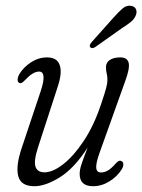

<svg xmlns="http://www.w3.org/2000/svg" viewBox="-20 -636 492 664"><path d="M399.5 -79Q406 -77 406.5 -68.5Q407 -60 401 -50.5Q385.5 -25.5 358.5 -8.8Q331.5 8 301.5 8Q255.5 8 255.5 -35Q255.5 -49 261.8 -68Q268 -87 283 -125.5Q236.5 -53.5 186.8 -22.8Q137 8 99 8Q52 8 43 -27.2Q34 -62.5 55.5 -125.5L121 -321.5Q143 -388.5 115 -388.5Q94 -388.5 67 -359.5Q54.5 -345.5 47.5 -349Q41.5 -351 41 -359.2Q40.5 -367.5 46.5 -379Q61 -403.5 87.2 -420.5Q113.5 -437.5 142.5 -437.5Q177 -437.5 186.2 -411.8Q195.5 -386 181 -340.5L112 -128Q96 -79 102.8 -59.5Q109.5 -40 134 -40Q162.5 -40 198.8 -68.2Q235 -96.5 270 -149.2Q305 -202 329.5 -275.5Q343.5 -317 347.5 -333.2Q351.5 -349.5 351.5 -359Q351.5 -372 349 -382Q346.5 -392 346.5 -403.5Q346.5 -420 360 -428.8Q373.5 -437.5 396 -437.5Q420.5 -437.5 425 -418.5Q429.5 -399.5 412.5 -354L324.5 -108Q311.5 -72 312.8 -55.8Q314 -39.5 329.5 -39.5Q340.5 -39.5 352.5 -46Q364.5 -52.5 381.5 -72Q392.5 -83.5 399.5 -79ZM372.5 -575Q391 -596 405 -607.5Q419 -619 434.5 -615.5Q446.5 -613.5 450.5 -603.5Q454.5 -593.5 449 -581.5Q444 -569.5 432 -559.8Q420 -550 403 -539.5L309 -473Q297 -466 292 -473Q289 -477 291.5 -482Q294 -487 298 -491.5Z"/></svg>

Font: Fraunces 144pt S100 Light
Style: Italic
Weight: 300
Italic angle: -16°
Version: Version 1.000; ttfautohint (v1.8.3)